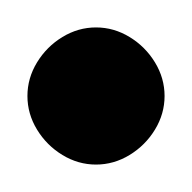

<svg xmlns="http://www.w3.org/2000/svg" viewBox="-20 -720 140 140"><path d="M0 -650Q0 -637 7 -625.5Q14 -614 25.5 -607Q37 -600 50 -600Q63 -600 74.5 -607Q86 -614 93 -625.5Q100 -637 100 -650Q100 -663 93 -674.5Q86 -686 74.5 -693Q63 -700 50 -700Q37 -700 25.5 -693Q14 -686 7 -674.5Q0 -663 0 -650Z"/></svg>

Font: Linefont
Style: Regular
Weight: 400
Monospace: yes
Version: Version 3.002;gftools[0.9.33]